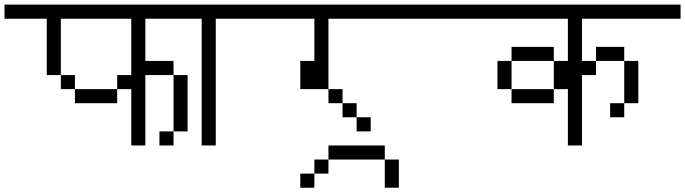

<svg xmlns="http://www.w3.org/2000/svg" viewBox="-20 -708 3040 852"><path d="M1000 -625V-687.5H0V-625H187.5Q187.5 -625 187.5 -375H250V-312.5H312.5V-250H500V-312.5H312.5V-375H250Q250 -375 250 -625H562.5Q562.5 -625 562.5 -375H500V-312.5H562.5Q562.5 -312.5 562.5 -62.5H625V-375H750Q750 -375 750 -125H687.5V-62.5H750V-125H812.5Q812.5 -125 812.5 -375H750V-437.5H625V-625Z M1000 -625V-687.5H750V-625H875V-62.5H937.5V-625Z M1625 -125V-187.5H1562.5V-125ZM2000 -625V-687.5H1000V-625H1375V-437.5H1312.5Q1312.5 -437.5 1312.5 -312.5H1437.5V-250H1500V-187.5H1562.5V-250H1500V-312.5H1437.5V-625Z M1375 62.5H1312.5V125H1375ZM1375 62.5H1437.5V0H1375ZM1687.5 0Q1687.5 0 1687.5 125H1750Q1750 125 1750 0ZM1437.5 0H1687.5V-62.5H1437.5Z M3000 -625V-687.5H2000V-625H2500V-437.5H2437.5Q2437.5 -437.5 2437.5 -312.5H2250V-250H2437.5V-312.5H2500Q2500 -312.5 2500 -62.5H2562.5V-375H2625V-437.5H2562.5V-625ZM2750 -250H2687.5V-187.5H2750ZM2750 -250H2812.5V-437.5H2750ZM2250 -312.5Q2250 -312.5 2250 -437.5H2187.5Q2187.5 -437.5 2187.5 -312.5ZM2250 -437.5H2437.5V-500H2250ZM2625 -437.5H2750V-500H2625Z"/></svg>

Font: UnifontExMono
Style: Regular
Weight: 500
Version: Version 15.0.06